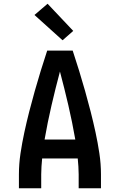

<svg xmlns="http://www.w3.org/2000/svg" viewBox="-20 -1005 640 1025"><path d="M81 0V-74Q81 -130 89.5 -186.5Q98 -243 110 -298.5Q122 -354 136 -409Q150 -464 165.5 -518.5Q181 -573 197.5 -627Q214 -681 232 -735H368Q386 -681 402.5 -627Q419 -573 434.5 -518.5Q450 -464 464 -409Q478 -354 490 -298.5Q502 -243 510.5 -186.5Q519 -130 519 -74V0H400V-74Q400 -95 398.5 -116.5Q397 -138 395 -159H205Q203 -138 201.5 -116.5Q200 -95 200 -74V0ZM218 -260H382Q366 -352 345 -442.5Q324 -533 300 -623Q276 -533 255 -442.5Q234 -352 218 -260ZM314 -790 164 -925 234 -985 371 -840Z"/></svg>

Font: Iosevka Book
Style: Bold
Weight: 700
Designer: Belleve Invis
Foundry: Belleve Invis
Version: Version 28.0.7; ttfautohint (v1.8.3)